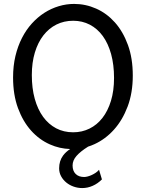

<svg xmlns="http://www.w3.org/2000/svg" viewBox="-20 -745 753 975"><path d="M426.8 0Q388.7 23.9 368.7 46.6Q348.6 69.3 348.6 95.2Q348.6 123 364.3 138.4Q379.9 153.8 407.2 153.8Q415 153.8 425.3 151.1Q435.5 148.4 446 143.6Q456.5 138.7 466.3 132.1Q476.1 125.5 482.9 117.2L497.6 166Q476.1 187.5 450.4 198.7Q424.8 210 397.5 210Q375 210 354 202.6Q333 195.3 316.7 181.9Q300.3 168.5 290.3 150.1Q280.3 131.8 280.3 109.9Q280.3 71.8 300.3 44.9Q314 26.4 336.4 11.7Q282.7 10.3 233.4 -11.7Q179.2 -35.6 137.7 -82Q96.2 -128.4 71.3 -196Q46.4 -263.7 46.4 -351.6Q46.4 -410.2 58.3 -460.4Q70.3 -510.7 91.6 -552.2Q112.8 -593.8 142.1 -626Q171.4 -658.2 205.8 -680.2Q240.2 -702.1 278.6 -713.6Q316.9 -725.1 356.4 -725.1Q414.6 -725.1 468.5 -701.2Q522.5 -677.2 563.7 -630.9Q605 -584.5 629.6 -516.8Q654.3 -449.2 654.3 -361.3Q654.3 -273.4 628.2 -204.1Q602.1 -134.8 558.8 -86.7Q515.6 -38.6 460.4 -13.2Q443.4 -5.4 426.3 0ZM559.1 -349.1Q559.1 -416.5 544.2 -470.5Q529.3 -524.4 502 -562Q474.6 -599.6 436.3 -619.6Q397.9 -639.6 351.6 -639.6Q305.2 -639.6 266.6 -620.4Q228 -601.1 200.2 -565.2Q172.4 -529.3 157 -478.3Q141.6 -427.2 141.6 -363.8Q141.6 -296.9 156.5 -243.2Q171.4 -189.5 199 -151.6Q226.6 -113.8 265.1 -93.5Q303.7 -73.2 351.6 -73.2Q396.5 -73.2 434.6 -92Q472.7 -110.8 500.2 -146.2Q527.8 -181.6 543.5 -232.9Q559.1 -284.2 559.1 -349.1Z"/></svg>

Font: Andika Am
Style: Regular
Weight: 400
Designer: Victor Gaultney, Annie Olsen, Julie Remington, Don Collingsworth, Eric Hays, Becca Hirsbrunner
Foundry: SIL International
Version: Version 5.000